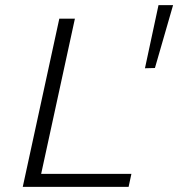

<svg xmlns="http://www.w3.org/2000/svg" viewBox="-20 -731 697 751"><path d="M600 -711H657L586 -465L547 -464ZM273 -658 141 -51H494L483 0H69L212 -658Z"/></svg>

Font: EauTestText Semilight
Style: Italic
Weight: 300
Italic angle: -12°
Designer: Christian Thalmann (Catharsis Fonts)
Version: Version 0.001;PS 000.001;hotconv 1.0.88;makeotf.lib2.5.64775